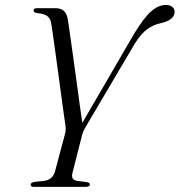

<svg xmlns="http://www.w3.org/2000/svg" viewBox="-20 -732 704 752"><path d="M332 -10Q332 0 313.5 0H112Q100 0 100 -9Q100 -16.5 114.5 -19.5L152 -23.5Q185.5 -27.5 195 -59L234.5 -207Q237.5 -218 237.2 -228Q237 -238 235 -249.5Q233.5 -260 229.2 -290Q225 -320 219.5 -361.2Q214 -402.5 207.8 -447.5Q201.5 -492.5 196 -533.5Q190.5 -574.5 186.2 -604Q182 -633.5 180 -643Q177 -660.5 164.5 -669.5Q152 -678.5 126 -680.5Q112 -682.5 111.5 -690.5Q111 -700 125.5 -700H197.5Q237 -700 244.5 -661Q247 -649 252.2 -611.8Q257.5 -574.5 264.5 -524.2Q271.5 -474 278.8 -420.8Q286 -367.5 292.2 -322.2Q298.5 -277 302.5 -251L506 -601Q545 -664.5 573 -688.5Q601 -712.5 629.5 -712.5Q647 -712.5 655.5 -704.5Q664 -696.5 664 -685.5Q663.5 -653 608.5 -641Q582 -635.5 557.8 -618.5Q533.5 -601.5 508.5 -562L317.5 -238.5Q311.5 -228.5 308 -221Q304.5 -213.5 302 -205L264 -55.5Q260.5 -42 264.2 -34Q268 -26 283 -23.5L318.5 -19Q332 -16.5 332 -10Z"/></svg>

Font: Fraunces 72pt Light
Style: Italic
Weight: 300
Italic angle: -16°
Version: Version 1.000;[b76b70a41]